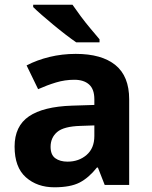

<svg xmlns="http://www.w3.org/2000/svg" viewBox="-20 -786 644 816"><path d="M302 -557Q412 -557 470.5 -509.5Q529 -462 529 -364V0H425L396 -74H392Q357 -30 318 -10Q279 10 211 10Q138 10 90 -32.5Q42 -75 42 -163Q42 -250 103 -291.5Q164 -333 286 -337L381 -340V-364Q381 -407 358.5 -427Q336 -447 296 -447Q256 -447 218 -435.5Q180 -424 142 -407L93 -508Q137 -531 190.5 -544Q244 -557 302 -557ZM323 -251Q251 -249 223 -225Q195 -201 195 -162Q195 -128 215 -113.5Q235 -99 267 -99Q315 -99 348 -127.5Q381 -156 381 -208V-253ZM288 -766Q303 -744 323.5 -716.5Q344 -689 365.5 -663.5Q387 -638 403 -619V-606H304Q285 -619 259.5 -638.5Q234 -658 207.5 -680Q181 -702 158 -722Q135 -742 121 -756V-766Z"/></svg>

Font: Noto Sans Adlam
Style: Regular
Weight: 400
Designer: Mark Jamra, Neil Patel
Foundry: JamraPatel LLC
Version: Version 3.001